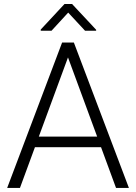

<svg xmlns="http://www.w3.org/2000/svg" viewBox="-20 -919 665 939"><path d="M547.4 0 474.1 -199.2H150.9L77.6 0H15.1L283.7 -710.9H341.3L610.4 0ZM169.9 -251H455.1L312.5 -638.2ZM332.5 -899.4 450.2 -773.4V-768.6H396L313.5 -857.4L231.9 -768.6H179.2V-774.4L295.4 -899.4Z"/></svg>

Font: Vazirmatn RD UI ExtraLight
Style: Regular
Weight: 200
Designer: Saber Rastikerdar
Foundry: Saber Rastikerdar
Version: Version 33.003